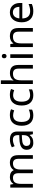

<svg xmlns="http://www.w3.org/2000/svg" viewBox="1852 -2652 810 4554"><g transform="rotate(-90 2257.0 -375.0)"><path d="M767.1 0V-345.2Q767.1 -472.2 658.2 -472.2Q583.5 -472.2 548.3 -428.7Q513.2 -385.3 513.2 -295.9V0H425.8V-345.2Q425.8 -408.7 399.2 -440.4Q372.6 -472.2 315.9 -472.2Q241.7 -472.2 207.3 -426.8Q172.9 -381.3 172.9 -277.8V0H85V-536.1H155.8L168.9 -462.9H173.8Q196.8 -502 238.5 -523.9Q280.3 -545.9 332 -545.9Q458 -545.9 496.1 -456.1H501Q526.9 -499 571.5 -522.5Q616.2 -545.9 672.9 -545.9Q763.7 -545.9 808.8 -499Q854 -452.1 854 -349.1V0Z M1169.9 -61Q1243.7 -61 1285.9 -100.8Q1328.1 -140.6 1328.1 -213.9V-262.2L1249 -258.8Q1156.7 -255.4 1114.5 -229.5Q1072.3 -203.6 1072.3 -154.8Q1072.3 -61 1169.9 -61ZM1415 -365.2V0H1351.1L1334 -76.2H1330.1Q1290 -25.9 1250.2 -8.1Q1210.4 9.8 1140.6 9.8Q1070.8 9.8 1025.9 -31.7Q981 -73.2 981 -148.9Q981 -312 1238.3 -319.8L1329.1 -323.2V-355Q1329.1 -416 1302.7 -445.1Q1276.4 -474.1 1215.1 -474.1Q1153.8 -474.1 1066.9 -433.1L1040 -499Q1126.5 -544.9 1223.4 -544.9Q1320.3 -544.9 1367.7 -502Q1415 -459 1415 -365.2Z M1800.3 -469.2Q1642.1 -469.2 1642.1 -268.1Q1642.1 -168.9 1680.7 -117.4Q1719.2 -65.9 1792.5 -65.9Q1865.7 -65.9 1934.1 -97.2V-19Q1878.4 9.8 1795.9 9.8Q1680.2 9.8 1615.7 -61.3Q1551.3 -132.3 1551.3 -266.1Q1551.3 -399.9 1616.5 -472.9Q1681.6 -545.9 1802.2 -545.9Q1886.2 -545.9 1942.9 -517.1L1916 -443.8Q1848.1 -469.2 1800.3 -469.2Z M2280.3 -469.2Q2122.1 -469.2 2122.1 -268.1Q2122.1 -168.9 2160.6 -117.4Q2199.2 -65.9 2272.5 -65.9Q2345.7 -65.9 2414.1 -97.2V-19Q2358.4 9.8 2275.9 9.8Q2160.2 9.8 2095.7 -61.3Q2031.2 -132.3 2031.2 -266.1Q2031.2 -399.9 2096.4 -472.9Q2161.6 -545.9 2282.2 -545.9Q2366.2 -545.9 2422.9 -517.1L2396 -443.8Q2328.1 -469.2 2280.3 -469.2Z M2906.2 0V-342.8Q2906.2 -408.2 2877.2 -440.2Q2848.1 -472.2 2786.1 -472.2Q2704.6 -472.2 2666.7 -426.8Q2628.9 -381.3 2628.9 -276.9V0H2541V-759.8H2628.9V-537.1Q2628.9 -493.2 2624 -461.9H2629.9Q2653.8 -501 2697.8 -522.9Q2741.7 -544.9 2796.9 -544.9Q2894.5 -544.9 2943.8 -498.3Q2993.2 -451.7 2993.2 -349.1V0Z M3167.2 -638.7Q3152.3 -652.3 3152.3 -681.4Q3152.3 -710.4 3167.2 -723.6Q3182.1 -736.8 3203.4 -736.8Q3224.6 -736.8 3240 -723.6Q3255.4 -710.4 3255.4 -681.4Q3255.4 -652.3 3240 -638.7Q3224.6 -625 3203.4 -625Q3182.1 -625 3167.2 -638.7ZM3247.1 0H3159.2V-536.1H3247.1Z M3782.2 0V-342.8Q3782.2 -408.2 3753.2 -440.2Q3724.1 -472.2 3662.1 -472.2Q3579.6 -472.2 3542.2 -426.5Q3504.9 -380.9 3504.9 -277.8V0H3417V-536.1H3487.8L3501 -462.9H3505.9Q3530.8 -502.4 3575.7 -524.2Q3620.6 -545.9 3674.8 -545.9Q3773.4 -545.9 3821.3 -498Q3869.1 -450.2 3869.1 -349.1V0Z M4098.1 -320.8H4371.1Q4370.1 -396 4336.4 -435.1Q4302.7 -474.1 4240.5 -474.1Q4178.2 -474.1 4141.6 -433.6Q4105 -393.1 4098.1 -320.8ZM4439 -102.1V-24.9Q4394.5 -5.9 4355.5 2Q4316.4 9.8 4263.2 9.8Q4142.6 9.8 4074 -63.2Q4005.4 -136.2 4005.4 -264.6Q4005.4 -393.1 4069.3 -469.5Q4133.3 -545.9 4238.3 -545.9Q4343.3 -545.9 4403.3 -480.7Q4463.4 -415.5 4463.4 -304.2V-251H4096.2Q4098.6 -159.7 4142.6 -112.3Q4186.5 -64.9 4269 -64.9Q4351.6 -64.9 4439 -102.1Z"/></g></svg>

Font: NotoSans
Style: Regular
Weight: 400
Designer: Monotype Design team
Foundry: Monotype Imaging Inc.
Version: Version 1.04